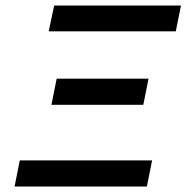

<svg xmlns="http://www.w3.org/2000/svg" viewBox="-20 -678 678 698"><path d="M52 -95H533L514 0H33ZM186 -392H520L501 -297H167ZM177 -658H638L619 -564H157Z"/></svg>

Font: Codetta
Style: Bold Italic
Weight: 700
Italic angle: -11°
Designer: Ulrich Proeller
Foundry: PROSA GmbH
Version: Version 2.00;September 29, 2018;FontCreator 11.5.0.2427 64-b